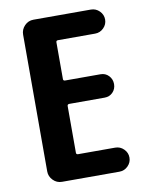

<svg xmlns="http://www.w3.org/2000/svg" viewBox="-83 -791 666 852"><g transform="rotate(-10 250.0 -365.0)"><path d="M218.8 -622.1Q210 -622.1 210 -614.3V-448.2Q210 -440.4 218.8 -440.4H377.9Q400.4 -440.4 415 -424.8Q429.7 -409.2 429.7 -387.2Q429.7 -365.2 415 -350.1Q400.4 -335 377.9 -335H218.8Q210 -335 210 -326.2V-116.2Q210 -108.4 218.8 -108.4H385.7Q408.2 -108.4 424.3 -92.3Q440.4 -76.2 440.4 -54.2Q440.4 -32.2 424.3 -16.1Q408.2 0 385.7 0H127Q103.5 0 86.9 -17.1Q70.3 -34.2 70.3 -56.6V-672.9Q70.3 -696.3 86.9 -713.4Q103.5 -730.5 127 -730.5H385.7Q408.2 -730.5 424.3 -714.4Q440.4 -698.2 440.4 -676.3Q440.4 -654.3 424.3 -638.2Q408.2 -622.1 385.7 -622.1Z"/></g></svg>

Font: Rounded Mgen+ 1mn bold
Style: Bold
Weight: 700
Designer: [Source Han Sans]
Ryoko NISHIZUKA  (kana & ideographs); Paul D. Hunt (Latin, Greek & Cyrillic); Wenlong ZHANG  (bopomofo
Version: Version 1.059.20150602